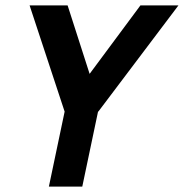

<svg xmlns="http://www.w3.org/2000/svg" viewBox="-20 -687 677 707"><path d="M310 -415 497 -667H637L342 -276H341L283 0H160L218 -276L89 -667H229Z"/></svg>

Font: Epunda Sans SemiBold
Style: Italic
Weight: 600
Italic angle: -12.0243°
Designer: Simon Atzbach
Foundry: typofactur
Version: Version 2.204; ttfautohint (v1.8.4.7-5d5b)